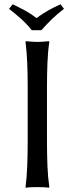

<svg xmlns="http://www.w3.org/2000/svg" viewBox="-20 -881 352 904"><path d="M110.4 -471.7Q110.4 -531.2 108.2 -584.7Q106 -638.2 100.1 -683.6L102.1 -687Q111.3 -686 128.9 -684.8Q146.5 -683.6 155.8 -683.6Q165 -683.6 182.6 -684.8Q200.2 -686 210 -687L212.4 -683.6Q205.6 -641.1 203.4 -586.2Q201.2 -531.2 201.2 -471.7V-212.4Q201.2 -152.8 203.4 -99.1Q205.6 -45.4 212.4 0L210 2.9Q200.2 1 182.6 0.5Q165 0 155.8 0Q146.5 0 128.9 0.5Q111.3 1 102.1 2.9L100.1 0Q106 -43.5 108.2 -98.1Q110.4 -152.8 110.4 -212.4ZM129.4 -738.8Q106 -768.6 78.4 -793Q50.8 -817.4 22.5 -839.4L39.6 -860.8Q69.8 -846.7 97.7 -831.5Q125.5 -816.4 151.9 -795.9Q181.2 -817.4 208.3 -832.5Q235.4 -847.7 265.1 -860.8L281.2 -839.4Q251 -816.4 225.1 -791.5Q199.2 -766.6 174.8 -738.8Z"/></svg>

Font: Kurinto Seri
Style: Regular
Weight: 400
Designer: Kurinto was developed by Clint Goss from a range of fonts that are compatible with the SIL Open Font License Version 1.1
Foundry: Clinton F. Goss
Version: Version 2.196; July 25, 2020